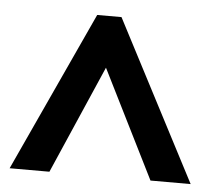

<svg xmlns="http://www.w3.org/2000/svg" viewBox="-39 -688 557 500"><g transform="rotate(5 239.5 -437.5)"><path d="M107.4 -228.5H3.4L195.8 -646H259.3L476.6 -228.5H371.6L230.5 -511.2Z"/></g></svg>

Font: Khula Bold
Style: Regular
Weight: 700
Designer: Erin McLaughlin, Steve Matteson
Version: Version 1.000;PS 1.0;hotconv 1.0.72;makeotf.lib2.5.5900